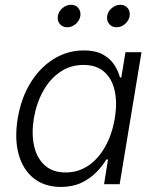

<svg xmlns="http://www.w3.org/2000/svg" viewBox="-20 -757 638 789"><path d="M230.5 11.2Q163.6 11.2 118.9 -24.2Q74.2 -59.6 56.6 -123Q39.1 -186.5 52.7 -270Q66.9 -354.5 105.7 -417.2Q144.5 -480 201.2 -514.9Q257.8 -549.8 324.2 -549.8Q372.6 -549.8 402.8 -533Q433.1 -516.1 449.7 -490.5Q466.3 -464.8 473.1 -438.5H478.5L495.6 -542.5H561.5L471.7 0H407.7L423.8 -101.6H417Q400.9 -74.7 375.5 -48.8Q350.1 -22.9 314.2 -5.9Q278.3 11.2 230.5 11.2ZM249.5 -48.3Q302.2 -48.3 343.8 -76.9Q385.3 -105.5 413.1 -155.8Q440.9 -206.1 451.7 -271Q462.4 -335.4 451.2 -385Q439.9 -434.6 407.7 -462.4Q375.5 -490.2 323.2 -490.2Q269.5 -490.2 227.3 -461.4Q185.1 -432.6 157.5 -383.1Q129.9 -333.5 119.1 -271Q108.9 -207.5 120.1 -157.2Q131.3 -106.9 164.1 -77.6Q196.8 -48.3 249.5 -48.3ZM459 -645Q439.9 -645 428.7 -658.4Q417.5 -671.9 420.4 -690.9Q423.3 -710.4 439.5 -723.9Q455.6 -737.3 474.6 -737.3Q493.7 -737.3 504.6 -723.9Q515.6 -710.4 512.7 -690.9Q509.3 -671.9 493.7 -658.4Q478 -645 459 -645ZM256.3 -645Q237.3 -645 225.8 -658.4Q214.4 -671.9 217.8 -690.9Q220.7 -710.4 236.8 -723.9Q252.9 -737.3 272 -737.3Q291 -737.3 302 -723.9Q313 -710.4 310.1 -690.9Q306.6 -671.9 291 -658.4Q275.4 -645 256.3 -645Z"/></svg>

Font: Inter 16pt Light
Style: Italic
Weight: 300
Italic angle: -9.3988°
Version: Version 4.001;git-66647c0bb